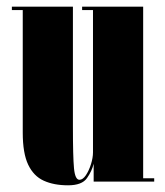

<svg xmlns="http://www.w3.org/2000/svg" viewBox="-20 -543 493 574"><path d="M183.5 11Q141 11 110.8 -2.8Q80.5 -16.5 64.2 -50.8Q48 -85 48 -146.5V-513H15.5V-523H198V-163.5Q198 -74.5 201.2 -40Q204.5 -5.5 217.5 -5.5Q227.5 -5.5 236.8 -19.2Q246 -33 252 -52.2Q258 -71.5 258 -87.5V-513H225.5V-523H408V-10H441V0H260V-53.5Q255 -32 240 -10.5Q225 11 183.5 11Z"/></svg>

Font: Imbue 100pt Black
Style: Regular
Weight: 900
Designer: Tyler Finck
Foundry: Etcetera Type Company
Version: Version 1.102; ttfautohint (v1.8.3)